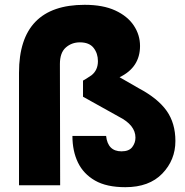

<svg xmlns="http://www.w3.org/2000/svg" viewBox="-20 -770 767 798"><path d="M501 8Q423 8 375 -19.5Q327 -47 304 -94.5Q281 -142 281 -205H421Q428 -141 485 -141Q516 -141 529.5 -158.5Q543 -176 543 -198Q543 -250 474 -285L325 -368V-435Q341 -444 345.5 -447.5Q350 -451 360 -457Q387 -478 387 -516Q387 -548 369 -571Q351 -594 312 -594Q278 -594 253.5 -572.5Q229 -551 229 -504L230 0H59V-468Q59 -750 332 -750Q408 -750 459 -726.5Q510 -703 536 -664Q562 -625 562 -579Q562 -490 477 -449L557 -403Q636 -361 672.5 -309.5Q709 -258 709 -184Q709 -105 654.5 -48.5Q600 8 501 8Z"/></svg>

Font: Ulagadi Sans
Style: Bold
Weight: 700
Designer: Ninad Kale (Devanagari), Jonny Pinhorn (Latin)
Foundry: Indian Type Foundry
Version: Version 3.01;March 29, 2020;FontCreator 12.0.0.2522 64-bit; 